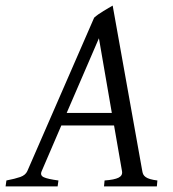

<svg xmlns="http://www.w3.org/2000/svg" viewBox="-37 -663 617 683"><path d="M181.2 -216.8 111.3 -54.2Q104.5 -39.1 118.9 -32.5Q133.3 -25.9 170.9 -21L168 0H-17.1L-14.2 -21Q16.6 -26.9 35.2 -33.4Q53.7 -40 60.1 -54.2L297.9 -600.1Q304.2 -606 313 -612.1Q321.8 -618.2 331.1 -623.8Q340.3 -629.4 348.9 -634.5Q357.4 -639.6 363.8 -643.1L469.2 -54.2Q470.2 -47.4 472.9 -42.2Q475.6 -37.1 481.4 -33Q487.3 -28.8 497.3 -25.9Q507.3 -22.9 522.9 -21L521 0H333L335 -21Q369.6 -23.4 384.8 -31Q399.9 -38.6 397 -54.2L368.7 -216.8ZM360.8 -261.2 314.9 -526.9 200.2 -261.2Z"/></svg>

Font: Gentium Basic
Style: Italic
Weight: 400
Italic angle: -8°
Designer: J. Victor Gaultney and Annie Olsen
Foundry: SIL International
Version: Version 1.102; 2013; Maintenance release